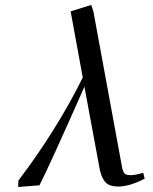

<svg xmlns="http://www.w3.org/2000/svg" viewBox="-20 -748 618 775"><path d="M53.2 6.8 54.2 -19Q209.5 -224.1 314 -435.1L265.1 -702.1L348.1 -728L356.9 -702.1L473.1 -70.8Q477.1 -52.7 483.6 -46.9Q490.2 -41 507.8 -41Q527.8 -41 558.1 -50.8L564 -26.9Q503.4 4.9 457 4.9Q422.9 4.9 407.5 -10.5Q392.1 -25.9 383.8 -58.1L320.8 -397.9Q178.2 -75.7 139.2 0Z"/></svg>

Font: Dehuti
Style: Bold-Italic
Weight: 700
Version: Version 1.2